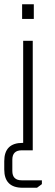

<svg xmlns="http://www.w3.org/2000/svg" viewBox="-24 -707 259 903"><path d="M80 -618V-687H135V-618ZM85 0V-515H130V0ZM-4 51Q-4 -35 82 -35H109V0H78Q34 0 34 44V97Q34 141 78 141H173V159L150 176H82Q-4 176 -4 90Z"/></svg>

Font: Oxanium ExtraLight ExtraLight
Style: Regular
Weight: 250
Version: Version 2.000